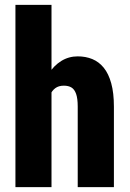

<svg xmlns="http://www.w3.org/2000/svg" viewBox="-20 -770 534 790"><path d="M191.9 -750V0H43.5V-750ZM172.4 -282.2 136.2 -281.2Q135.3 -336.9 146.5 -383.8Q157.7 -430.7 179.4 -465.3Q201.2 -500 231.9 -519Q262.7 -538.1 299.8 -538.1Q332.5 -538.1 359.9 -526.9Q387.2 -515.6 407 -491.2Q426.8 -466.8 437.7 -427.2Q448.7 -387.7 448.7 -330.6V0H299.8V-331.5Q299.8 -364.7 293.2 -383.5Q286.6 -402.3 274.2 -409.9Q261.7 -417.5 242.7 -417.5Q221.2 -417.5 207.5 -407.2Q193.8 -397 186 -378.7Q178.2 -360.4 175.3 -335.7Q172.4 -311 172.4 -282.2Z"/></svg>

Font: Roboto Condensed ExtraBold
Style: Regular
Weight: 800
Designer: Christian Robertson
Foundry: Google
Version: Version 3.008; 2023